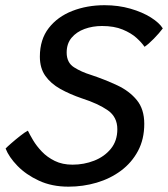

<svg xmlns="http://www.w3.org/2000/svg" viewBox="-20 -694 630 720"><path d="M237 6Q174.5 6 126 -16.5Q77.5 -39 45.5 -72Q13.5 -105 1 -137Q6 -142.5 22 -156.5Q38 -170.5 55.8 -184.5Q73.5 -198.5 84.5 -204Q91.5 -189.5 104.2 -168Q117 -146.5 137 -125.5Q157 -104.5 185.5 -90.5Q214 -76.5 252 -76.5Q295 -76.5 333.2 -91.5Q371.5 -106.5 395.8 -136.2Q420 -166 420 -209.5Q420 -255.5 384 -280.5Q348 -305.5 287.5 -325Q242 -340.5 206.2 -360.5Q170.5 -380.5 150 -409.5Q129.5 -438.5 129.5 -481.5Q129.5 -546 162.8 -588.8Q196 -631.5 251.2 -653Q306.5 -674.5 372 -674.5Q424 -674.5 469 -661.5Q514 -648.5 545.8 -628.5Q577.5 -608.5 590.5 -587.5Q577.5 -570 557 -549Q536.5 -528 522 -518.5Q512 -533.5 492 -551.8Q472 -570 440 -583.2Q408 -596.5 362.5 -596.5Q327.5 -596.5 297.2 -585.5Q267 -574.5 248.5 -552.5Q230 -530.5 230 -497Q230 -459 257.8 -441.5Q285.5 -424 320 -413.5Q374 -395.5 419.8 -374Q465.5 -352.5 493.2 -318.5Q521 -284.5 521 -229.5Q521 -172 497.5 -128Q474 -84 433.8 -54Q393.5 -24 342.5 -9Q291.5 6 237 6Z"/></svg>

Font: Grandstander
Style: Italic
Weight: 400
Italic angle: -15°
Designer: Tyler Finck
Foundry: Etcetera Type Co
Version: Version 1.200; ttfautohint (v1.8.3)